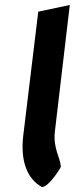

<svg xmlns="http://www.w3.org/2000/svg" viewBox="-20 -753 301 773"><path d="M149 0C177 0 227 -81 225 -82C223 -118 193 -156 201 -224L261 -733L134 -706L74 -210C61 -108 88 -33 149 0Z"/></svg>

Font: Bluebird
Style: Obl
Weight: 400
Designer: Jasper
Foundry: Cannot Into Space Fonts
Version: Version 0.98